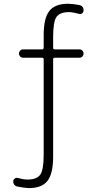

<svg xmlns="http://www.w3.org/2000/svg" viewBox="-20 -760 540 1011"><path d="M73.2 222.7Q49.8 217.8 49.8 194.3Q49.8 186.5 57.1 180.7Q64.5 174.8 72.3 176.8Q104.5 185.5 124 185.5Q172.9 185.5 191.4 160.6Q210 135.7 210 54.7V-447.3Q210 -456.1 201.2 -456.1H101.6Q92.8 -456.1 86.4 -462.4Q80.1 -468.8 80.1 -478Q80.1 -487.3 86.4 -493.7Q92.8 -500 101.6 -500H201.2Q210 -500 210 -508.8V-575.2Q210 -664.1 239.7 -702.1Q269.5 -740.2 337.9 -740.2Q362.3 -740.2 397.5 -733.4Q420.9 -728.5 419.9 -704.1Q419.9 -696.3 413.1 -690.4Q406.2 -684.6 398.4 -686.5Q366.2 -695.3 344.7 -696.3Q295.9 -696.3 277.8 -671.4Q259.8 -646.5 259.8 -565.4V-508.8Q259.8 -500 267.6 -500H398.4Q407.2 -500 413.6 -493.7Q419.9 -487.3 419.9 -478Q419.9 -468.8 413.6 -462.4Q407.2 -456.1 398.4 -456.1H267.6Q259.8 -456.1 259.8 -447.3V65.4Q259.8 154.3 230 192.4Q200.2 230.5 131.8 230.5Q108.4 229.5 73.2 222.7Z"/></svg>

Font: Rounded Mgen+ 1m light
Style: Regular
Weight: 200
Designer: [Source Han Sans]
Ryoko NISHIZUKA  (kana & ideographs); Paul D. Hunt (Latin, Greek & Cyrillic); Wenlong ZHANG  (bopomofo
Version: Version 1.059.20150602